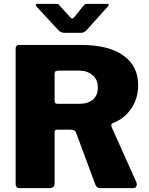

<svg xmlns="http://www.w3.org/2000/svg" viewBox="-20 -975 771 995"><path d="M689 -20Q689 -11 684 -5.5Q679 0 670 0H499Q480 0 474 -19L374 -288Q371 -296 364.5 -299.5Q358 -303 344 -303H275Q269 -303 266 -299.5Q263 -296 263 -292V-27Q263 -12 256 -6Q249 0 233 0H84Q71 0 66 -5.5Q61 -11 61 -23V-721Q61 -742 78 -742H402Q542 -742 619 -687.5Q696 -633 696 -534Q696 -463 658.5 -410Q621 -357 562 -336Q557 -334 557 -326Q557 -321 558 -318L687 -30Q689 -22 689 -20ZM487 -521Q487 -563 459.5 -586Q432 -609 389 -609H284Q272 -609 267.5 -605Q263 -601 263 -591V-457Q263 -446 266 -441.5Q269 -437 278 -437H389Q437 -437 462 -459Q487 -481 487 -521ZM438 -955H535Q544 -955 544 -951Q544 -948 536 -938L427 -817Q415 -805 401 -805H316Q294 -805 282 -819L172 -938Q165 -947 165 -950Q165 -955 174 -955H265H270Q277 -955 281 -953.5Q285 -952 289 -946L338 -892Q348 -879 354 -879Q357 -879 361 -882.5Q365 -886 370 -892L413 -946Q418 -952 423 -953.5Q428 -955 438 -955Z"/></svg>

Font: Libre Franklin ExtraBold
Style: Regular
Weight: 800
Designer: Pablo Impallari, Rodrigo Fuenzalida
Foundry: Impallari Type
Version: Version 1.002; ttfautohint (v1.5)